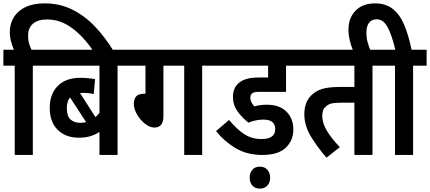

<svg xmlns="http://www.w3.org/2000/svg" viewBox="-20 -916 2542 1135"><path d="M67 -528H0V-622H62Q53 -644 45.5 -670Q38 -696 38 -725Q38 -802 92 -849Q146 -896 244 -896Q334 -896 408 -859Q482 -822 542 -758.5Q602 -695 651 -615H531Q473 -701 404.5 -751Q336 -801 259 -801Q203 -801 174.5 -775.5Q146 -750 146 -706Q146 -679 152 -658.5Q158 -638 166 -622H254V-528H174V0H67Z M755 -528H675V0H568V-136Q544 -120 514.5 -111Q485 -102 446 -102Q368 -102 321 -148.5Q274 -195 274 -278Q274 -361 322 -408.5Q370 -456 454 -456Q479 -456 503 -453.5Q527 -451 542 -448L534 -360Q505 -367 469 -367Q461 -367 453 -366L544 -224Q557 -234 568 -249V-528H241V-622H755ZM375 -277Q375 -229 397 -209.5Q419 -190 455 -190Q472 -190 489 -194L394 -340Q375 -317 375 -277Z M946 -528V-229Q946 -162 893 -162Q865 -162 837 -184.5Q809 -207 790 -239.5Q771 -272 771 -303Q771 -329 784.5 -345.5Q798 -362 834 -362L840 -361V-528H742V-622H1255V-528H1175V0H1069V-528Z M1537 -209Q1493 -209 1449 -191Q1413 -218 1385 -256.5Q1357 -295 1357 -343Q1357 -395 1390 -424Q1408 -440 1436 -449Q1464 -458 1518 -458H1565V-528H1242V-622H1759V-528H1671V-373H1512Q1493 -373 1484 -370.5Q1475 -368 1469 -363Q1460 -355 1460 -339Q1460 -323 1467 -310.5Q1474 -298 1483 -287Q1516 -297 1557 -297Q1633 -297 1673.5 -256Q1714 -215 1714 -150Q1714 -86 1669.5 -43Q1625 0 1531 0Q1441 0 1374 -39.5Q1307 -79 1257 -141L1334 -207Q1380 -152 1424 -123Q1468 -94 1526 -94Q1607 -94 1607 -153Q1607 -179 1590.5 -194Q1574 -209 1537 -209ZM1456 134Q1456 106 1472 87.5Q1488 69 1516 69Q1544 69 1560.5 87.5Q1577 106 1577 134Q1577 163 1560.5 181Q1544 199 1516 199Q1488 199 1472 181Q1456 163 1456 134Z M2182 -528V0H2075V-309H2000Q1959 -309 1939 -304Q1919 -299 1906 -286Q1894 -276 1889.5 -262Q1885 -248 1885 -230Q1885 -191 1910 -147Q1935 -103 1989 -46L1910 16Q1855 -47 1817 -110.5Q1779 -174 1779 -241Q1779 -277 1789.5 -305Q1800 -333 1820 -352Q1845 -378 1883.5 -390Q1922 -402 1991 -402H2075V-528H1746V-622H2261V-528Z M2068 -615Q2055 -646 2047.5 -678Q2040 -710 2040 -742Q2040 -810 2082 -853Q2124 -896 2197 -896Q2260 -896 2301.5 -863.5Q2343 -831 2369 -770Q2395 -709 2413 -622H2502V-528H2422V0H2315V-528H2248V-622H2317Q2296 -710 2271 -756Q2246 -802 2207 -802Q2177 -802 2161.5 -781.5Q2146 -761 2146 -724Q2146 -691 2153.5 -665Q2161 -639 2171 -615Z"/></svg>

Font: Noto Sans Devanagari Condensed SemiBold
Style: Regular
Weight: 600
Width: 3
Designer: Jelle Bosma - Monotype Design Team
Foundry: Monotype Imaging Inc.
Version: Version 2.004; ttfautohint (v1.8.4.7-5d5b)